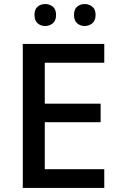

<svg xmlns="http://www.w3.org/2000/svg" viewBox="-20 -932 595 952"><path d="M497 0H93V-714H497V-621H202V-418H479V-326H202V-93H497ZM151 -858Q151 -886 166.5 -899Q182 -912 204 -912Q226 -912 242 -899Q258 -886 258 -858Q258 -830 242 -816.5Q226 -803 204 -803Q182 -803 166.5 -816.5Q151 -830 151 -858ZM347 -858Q347 -886 362.5 -899Q378 -912 400 -912Q421 -912 437.5 -899Q454 -886 454 -858Q454 -830 437.5 -816.5Q421 -803 400 -803Q378 -803 362.5 -816.5Q347 -830 347 -858Z"/></svg>

Font: Noto Sans Lao Looped Medium
Style: Regular
Weight: 500
Designer: Mark Frömberg, Ben Mitchell
Foundry: The Fontpad Ltd
Version: Version 1.002; ttfautohint (v1.8.4.7-5d5b)